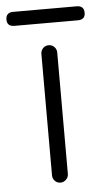

<svg xmlns="http://www.w3.org/2000/svg" viewBox="-93 -690 395 724"><g transform="rotate(-5 105.0 -328.5)"><path d="M137 -30Q137 -18 128 -9Q119 0 107 0Q94 0 85.5 -9Q77 -18 77 -30V-490Q77 -502 85.5 -511Q94 -520 107 -520Q120 -520 128.5 -511Q137 -502 137 -490ZM-15 -604Q-43 -604 -43 -630Q-43 -657 -15 -657H225Q253 -657 253 -630Q253 -604 225 -604Z"/></g></svg>

Font: Quicksand Light
Style: Regular
Weight: 400
Version: Version 3.004